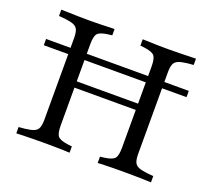

<svg xmlns="http://www.w3.org/2000/svg" viewBox="-102 -702 920 833"><g transform="rotate(20 358.5 -285.5)"><path d="M29 -400V-429H687.9V-400ZM141.9 -369.4V-472.6Q141.9 -497.6 136.7 -510.9Q131.5 -524.2 117.3 -530.2Q103.2 -536.3 75.8 -539.5L47.6 -541.9V-571Q61.3 -571 81.5 -570.2Q101.6 -569.4 124.6 -569Q147.6 -568.5 171 -568.5H179H185.5Q205.6 -568.5 225.8 -569Q246 -569.4 263.7 -570.2Q281.5 -571 293.5 -571V-541.9L273.4 -539.5Q237.9 -534.7 227.4 -522.2Q216.9 -509.7 216.9 -472.6V-369.4ZM500 -201.6V-472.6Q500 -509.7 489.5 -522.2Q479 -534.7 443.5 -539.5L423.4 -541.9V-571Q436.3 -571 453.6 -570.2Q471 -569.4 491.1 -569Q511.3 -568.5 531.5 -568.5H537.9H546Q569.4 -568.5 592.3 -569Q615.3 -569.4 635.1 -570.2Q654.8 -571 669.4 -571V-541.9L641.1 -539.5Q613.7 -536.3 599.6 -530.2Q585.5 -524.2 580.2 -510.9Q575 -497.6 575 -472.6V-201.6ZM171 -2.4Q147.6 -2.4 124.6 -2Q101.6 -1.6 81.5 -1.2Q61.3 -0.8 47.6 0V-29L75.8 -31.5Q103.2 -34.7 117.3 -40.7Q131.5 -46.8 136.7 -60.1Q141.9 -73.4 141.9 -98.4V-369.4H216.9V-98.4Q216.9 -61.3 227.4 -48.8Q237.9 -36.3 273.4 -31.5L293.5 -29V0Q281.5 -0.8 263.7 -1.2Q246 -1.6 225.8 -2Q205.6 -2.4 185.5 -2.4H179ZM188.7 -272.6V-301.6H527.4V-272.6ZM531.5 -2.4Q511.3 -2.4 491.1 -2Q471 -1.6 453.6 -1.2Q436.3 -0.8 423.4 0V-29L443.5 -31.5Q479 -36.3 489.5 -48.8Q500 -61.3 500 -98.4V-201.6H575V-98.4Q575 -73.4 580.2 -60.1Q585.5 -46.8 599.6 -40.7Q613.7 -34.7 641.1 -31.5L669.4 -29V0Q654.8 -0.8 635.1 -1.2Q615.3 -1.6 592.3 -2Q569.4 -2.4 546 -2.4H537.9Z"/></g></svg>

Font: Playfair 5pt SemiExpanded Light Light
Style: Regular
Weight: 300
Version: Version 2.203